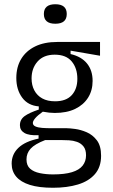

<svg xmlns="http://www.w3.org/2000/svg" viewBox="-20 -720 532 906"><path d="M230 166Q164 166 121 152.5Q78 139 56.5 113.5Q35 88 35 52Q35 8 67 -22.5Q99 -53 162 -66V-82Q117 -80 95.5 -92.5Q74 -105 74 -129Q74 -156 96 -172Q118 -188 163 -203V-218Q112 -222 84.5 -259.5Q57 -297 57 -352Q57 -404 80 -442Q103 -480 146 -501Q189 -522 250 -522H452V-457L313 -481V-465Q364 -453 390.5 -420.5Q417 -388 417 -338Q417 -293 395.5 -259Q374 -225 334.5 -206Q295 -187 238 -187Q226 -187 212 -188.5Q198 -190 182 -193Q158 -176 146.5 -162.5Q135 -149 135 -140Q135 -129 147 -123.5Q159 -118 178.5 -116.5Q198 -115 219 -115H294Q308 -115 334.5 -111.5Q361 -108 389 -96Q417 -84 437 -58Q457 -32 457 15Q457 68 428 101.5Q399 135 348 150.5Q297 166 230 166ZM230 103Q285 103 319.5 92.5Q354 82 370 61.5Q386 41 386 13Q386 -14 374 -29Q362 -44 343.5 -50.5Q325 -57 305.5 -58Q286 -59 272 -59H193Q144 -40 124.5 -18.5Q105 3 105 32Q105 61 122 76Q139 91 168 97Q197 103 230 103ZM240 -242Q292 -242 318.5 -271Q345 -300 345 -348Q345 -398 318.5 -430Q292 -462 238 -462Q186 -462 157.5 -430Q129 -398 129 -350Q129 -318 142 -293.5Q155 -269 179.5 -255.5Q204 -242 240 -242ZM241 -608Q214 -608 200.5 -619.5Q187 -631 187 -654Q187 -677 200.5 -688.5Q214 -700 241 -700Q268 -700 281.5 -688.5Q295 -677 295 -654Q295 -631 281.5 -619.5Q268 -608 241 -608Z"/></svg>

Font: Bricolage Grotesque SemiCondensed Light
Style: Regular
Weight: 300
Width: 4
Designer: Mathieu Triay
Foundry: Atelier Triay
Version: Version 1.000;gftools[0.9.30]